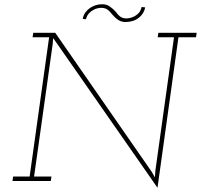

<svg xmlns="http://www.w3.org/2000/svg" viewBox="-20 -855 949 907"><path d="M724 32 823 -679H906L909 -700H728L725 -679H802L714 -49L712 -17L697 -43L241 -700H137L134 -679H212L120 -21H42L39 0H220L223 -21H141L229 -648L231 -675L246 -654ZM509 -788Q522 -772 537.5 -761.5Q553 -751 573 -751Q590 -751 607 -756Q624 -761 638 -773Q648 -781 655.5 -793Q663 -805 666 -820Q661 -821 657.5 -821Q654 -821 649 -822Q645 -805 636.5 -795Q628 -785 617 -779Q606 -773 595.5 -770.5Q585 -768 577 -768Q563 -768 552 -774Q541 -780 528 -798Q514 -814 498.5 -824.5Q483 -835 463 -835Q448 -835 434 -831Q420 -827 406 -818Q394 -810 384 -797Q374 -784 371 -766Q374 -765 378 -765Q382 -765 386 -764Q390 -780 399 -790.5Q408 -801 418 -806Q428 -813 439.5 -815.5Q451 -818 459 -818Q473 -818 484 -812Q495 -806 509 -788Z"/></svg>

Font: Josefin Slab Thin ExtraLight
Style: Italic
Weight: 250
Italic angle: -12°
Version: Version 2.000